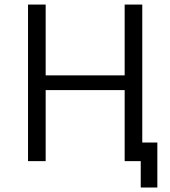

<svg xmlns="http://www.w3.org/2000/svg" viewBox="-20 -710 750 846"><path d="M673.3 116.2H600.1V0H529.3V-313H181.2V0H103.5V-689.9H181.2V-377.9H529.3V-689.9H606.9V-82H673.3Z"/></svg>

Font: Acari Sans
Style: Regular
Weight: 400
Designer: Alfredo Marco Pradil and Stefan Peev
Foundry: Hanken Design Co.
Version: Version 1.045;February 4, 2021;FontCreator 13.0.0.2655 64-bi